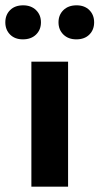

<svg xmlns="http://www.w3.org/2000/svg" viewBox="-58 -702 374 722"><path d="M0 0ZM60 0V-470H198V0ZM229 -554Q199 -554 180.5 -572Q162 -590 162 -618Q162 -646 180.5 -664Q199 -682 230 -682Q260 -682 278 -664Q296 -646 296 -618Q296 -590 278 -572Q260 -554 229 -554ZM28 -554Q-2 -554 -20 -572Q-38 -590 -38 -618Q-38 -646 -20 -664Q-2 -682 29 -682Q59 -682 77.5 -664Q96 -646 96 -618Q96 -590 77.5 -572Q59 -554 28 -554Z"/></svg>

Font: Gantari
Style: Bold
Weight: 700
Designer: Anugrah Pasau
Foundry: Lafontype
Version: Version 1.000; ttfautohint (v1.6)